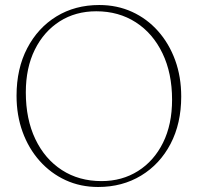

<svg xmlns="http://www.w3.org/2000/svg" viewBox="-20 -732 790 766"><path d="M376 -712Q447 -712 506.8 -684.8Q566.5 -657.5 610.5 -608Q654.5 -558.5 678.8 -492Q703 -425.5 703 -347Q703 -239.5 660.5 -158.2Q618 -77 543 -31.5Q468 14 371.5 14Q301 14 241.8 -13.2Q182.5 -40.5 138.5 -89.8Q94.5 -139 70.2 -205.5Q46 -272 46 -350Q46 -458 88.5 -539.5Q131 -621 205.2 -666.5Q279.5 -712 376 -712ZM666.5 -334Q666.5 -440 628.2 -519.5Q590 -599 521.8 -643Q453.5 -687 364 -687Q281.5 -687 218.2 -646.8Q155 -606.5 119 -534Q83 -461.5 83 -363.5Q83 -256.5 121 -177Q159 -97.5 227 -53.5Q295 -9.5 385 -9.5Q467 -9.5 530.8 -49.8Q594.5 -90 630.5 -162.8Q666.5 -235.5 666.5 -334Z"/></svg>

Font: Fraunces 72pt S050 Thin
Style: Regular
Weight: 100
Version: Version 1.000; ttfautohint (v1.8.3)